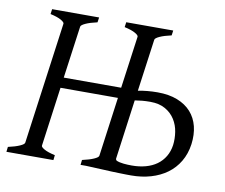

<svg xmlns="http://www.w3.org/2000/svg" viewBox="-71 -702 931 796"><g transform="rotate(10 394.5 -304.0)"><path d="M455.1 -50.8Q454.6 -47.4 459 -43Q471.7 -37.6 489.3 -35.9Q506.8 -34.2 523.9 -34.2Q555.7 -34.2 582.3 -41.5Q608.9 -48.8 628.9 -63.2Q648.9 -77.6 661.6 -98.9Q674.3 -120.1 678.2 -147.5Q681.6 -174.3 677.2 -202.6Q672.9 -231 658.2 -254.4Q643.6 -277.8 617.9 -292.7Q592.3 -307.6 554.2 -307.6Q535.6 -307.6 519.8 -306.2Q503.9 -304.7 489.3 -302.2ZM2.4 0 4.9 -21Q35.6 -27.8 53.7 -35.9Q71.8 -43.9 72.8 -50.8L143.1 -564Q144 -569.8 129.2 -578.6Q114.3 -587.4 83.5 -594.2L86.4 -615.2H284.2L281.2 -594.2Q250.5 -587.4 232.4 -579.1Q214.4 -570.8 213.4 -564L183.1 -344.2H424.8L455.1 -564Q456.1 -569.8 441.2 -578.6Q426.3 -587.4 395.5 -594.2L398.4 -615.2H596.2L593.3 -594.2Q562.5 -587.4 544.4 -579.1Q526.4 -570.8 525.4 -564L495.1 -343.8Q513.7 -347.7 534.4 -349.6Q555.2 -351.6 577.1 -351.6Q625.5 -351.6 660.9 -337.6Q696.3 -323.7 718.5 -298.8Q740.7 -273.9 749.3 -239.5Q757.8 -205.1 752.4 -164.1Q746.6 -122.6 727.5 -90.6Q708.5 -58.6 679 -37.1Q649.4 -15.6 611.1 -4.4Q572.8 6.8 528.3 6.8Q518.6 6.8 505.4 6.6Q492.2 6.3 477.1 5.9Q461.9 5.4 445.6 4.9Q429.2 4.4 414.1 3.4Q377.9 2 337.9 0H314.5L316.9 -21Q347.7 -27.8 365.7 -35.9Q383.8 -43.9 384.8 -50.8L418.9 -300.3H177.2L143.1 -50.8Q142.1 -44.9 157 -36.4Q171.9 -27.8 202.6 -21L200.2 0Z"/></g></svg>

Font: Gentium Plus CyrE
Style: Italic
Weight: 400
Italic angle: -8°
Designer: J. Victor Gaultney, Annie Olsen, Iska Routamaa, Becca Hirsbrunner
Foundry: SIL International
Version: Version 5.000